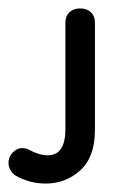

<svg xmlns="http://www.w3.org/2000/svg" viewBox="-20 -425 290 455"><path d="M88 10Q69 10 50.5 5Q32 0 15 -10Q8 -15 4 -23.5Q0 -32 0 -39Q0 -53 10 -63.5Q20 -74 33 -74Q42 -74 49 -70Q73 -57 93 -57Q135 -57 135 -119V-372Q135 -387 144.5 -396Q154 -405 170 -405Q186 -405 195.5 -396Q205 -387 205 -372V-117Q205 -53 170.5 -21.5Q136 10 88 10Z"/></svg>

Font: Dongle
Style: Regular
Weight: 400
Designer: Yanghee Ryu
Foundry: Yanghee Ryu
Version: Version 2.000